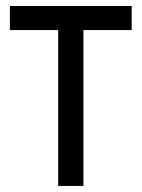

<svg xmlns="http://www.w3.org/2000/svg" viewBox="-20 -615 468 635"><path d="M415.5 -595.2H12.7V-515.6H172.4V0H255.9V-515.6H415.5Z"/></svg>

Font: Now Medium
Style: Regular
Weight: 500
Designer: Alfredo Marco Pradil
Foundry: Alfredo Marco Pradil
Version: Version 1.200;hotconv 1.0.109;makeotfexe 2.5.65596